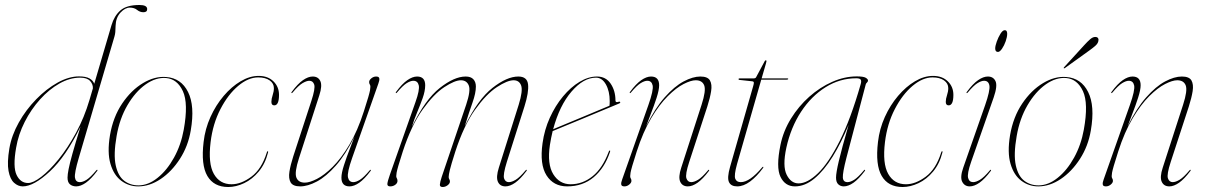

<svg xmlns="http://www.w3.org/2000/svg" viewBox="-20 -739 4832 769"><path d="M369 -54Q345 -22 324 -7.2Q303 7.5 285 7.5Q270.5 7.5 260.5 -0.5Q250.5 -8.5 250.5 -27.5Q250.5 -40 254.8 -61.8Q259 -83.5 270.2 -123.8Q281.5 -164 302.5 -232Q244 -112 179.5 -52.2Q115 7.5 71 7.5Q52.5 7.5 36.5 -6.8Q20.5 -21 14.2 -54.2Q8 -87.5 17.5 -144.5Q26.5 -197 55.2 -248.2Q84 -299.5 124.8 -341.2Q165.5 -383 210.5 -408Q255.5 -433 296.5 -433Q324 -433 338.5 -424.8Q353 -416.5 357.5 -403.5L426.5 -638Q437.5 -675.5 462.2 -697.2Q487 -719 538.5 -719Q569.5 -719 569.5 -702.5Q569.5 -690 554.5 -690Q540.5 -690 529.2 -699.2Q518 -708.5 500 -708.5Q481 -708.5 462.5 -688.5Q444 -668.5 443 -636Q442.5 -620 441.8 -610.8Q441 -601.5 438.5 -593L295.5 -106.5Q277.5 -45.5 280.2 -27.5Q283 -9.5 300 -9.5Q311.5 -9.5 326.8 -19Q342 -28.5 365.5 -56.5Q368 -60 370 -58.5Q371.5 -57 369 -54ZM44.5 -147Q31 -70.5 46.5 -38.2Q62 -6 92.5 -6Q113 -6 145.5 -31Q178 -56 214.8 -101.2Q251.5 -146.5 284.5 -207.2Q317.5 -268 338.5 -339L352 -385Q353 -401 341 -414.5Q329 -428 301 -428Q259.5 -428 218 -404.5Q176.5 -381 140.5 -341Q104.5 -301 79 -250.8Q53.5 -200.5 44.5 -147Z M646 -430.5Q705.5 -426 733.2 -370.5Q761 -315 744 -216.5Q733.5 -154 700.8 -103Q668 -52 623.8 -22.2Q579.5 7.5 533.5 7.5Q496 7.5 466 -14.8Q436 -37 422.5 -82.5Q409 -128 420.5 -197.5Q433 -270.5 469.2 -324.2Q505.5 -378 552.8 -406.2Q600 -434.5 646 -430.5ZM534.5 3.5Q573.5 3.5 611.2 -26.8Q649 -57 677 -107.8Q705 -158.5 716 -220Q735 -325 712.5 -373.8Q690 -422.5 645.5 -426.5Q604.5 -430 563.2 -400.8Q522 -371.5 490.5 -317.8Q459 -264 447 -194Q434 -120 443.5 -76.8Q453 -33.5 477.5 -15Q502 3.5 534.5 3.5Z M1014 -429Q974.5 -429 934 -395Q893.5 -361 863 -302.2Q832.5 -243.5 823.5 -170Q813 -84 836.5 -42.5Q860 -1 907.5 -1Q946 -1 987 -31.5Q1028 -62 1048.5 -128Q1050.5 -133.5 1052 -133.5Q1055 -133.5 1053.5 -128Q1042 -82.5 1016.2 -51.8Q990.5 -21 958 -5.5Q925.5 10 894 10Q836.5 10 810.5 -34.2Q784.5 -78.5 795.5 -170.5Q801.5 -223 823 -270.5Q844.5 -318 876 -355Q907.5 -392 943.8 -413.5Q980 -435 1016 -435Q1053 -435 1075.2 -413.2Q1097.5 -391.5 1097.5 -359Q1097.5 -317 1078.5 -317Q1067 -317 1067 -331Q1067 -343 1072 -357.8Q1077 -372.5 1077 -386Q1077 -405 1060 -417Q1043 -429 1014 -429Z M1465 -58.5Q1466.5 -57 1464 -54Q1440 -22 1419 -7.2Q1398 7.5 1380 7.5Q1347.5 7.5 1347.5 -27.5Q1347.5 -46 1357.8 -77.8Q1368 -109.5 1380.5 -141.2Q1393 -173 1399.5 -191.5Q1364 -119.5 1325.2 -75.8Q1286.5 -32 1249.5 -12.2Q1212.5 7.5 1182.5 7.5Q1153.5 7.5 1144.2 -8.2Q1135 -24 1139.2 -51.2Q1143.5 -78.5 1154.5 -112.5L1227 -334.5Q1243.5 -385 1238.5 -400.2Q1233.5 -415.5 1219 -415.5Q1208 -415.5 1191.8 -406Q1175.5 -396.5 1152 -368.5Q1149.5 -365 1147.5 -366.5Q1146 -368 1148.5 -371Q1172.5 -403.5 1193.5 -418Q1214.5 -432.5 1232.5 -432.5Q1254.5 -432.5 1263 -414.2Q1271.5 -396 1259 -357.5L1177.5 -105.5Q1159 -48.5 1167 -28Q1175 -7.5 1201 -7.5Q1220 -7.5 1249.5 -22.5Q1279 -37.5 1312.8 -71Q1346.5 -104.5 1379.2 -159.2Q1412 -214 1437.5 -293.5Q1449.5 -330.5 1455 -349.8Q1460.5 -369 1462 -377.5Q1463.5 -386 1463.5 -391.5Q1463.5 -397.5 1461 -401Q1458.5 -404.5 1458.5 -410.5Q1458.5 -418 1467.2 -425.2Q1476 -432.5 1486.5 -432.5Q1498 -432.5 1499.2 -425Q1500.5 -417.5 1495.5 -404.5L1390.5 -106.5Q1369.5 -47 1373.8 -28.2Q1378 -9.5 1395 -9.5Q1406.5 -9.5 1422 -19.2Q1437.5 -29 1460.5 -56.5Q1463.5 -60 1465 -58.5Z M1749 -30 1847 -319.5Q1866 -376 1857.5 -396.8Q1849 -417.5 1826 -417.5Q1801.5 -417.5 1759.5 -390Q1717.5 -362.5 1672.5 -299.8Q1627.5 -237 1593 -131.5Q1581 -94.5 1575.5 -75.2Q1570 -56 1568.5 -47.5Q1567 -39 1567 -33.5Q1567 -29 1569.5 -24.8Q1572 -20.5 1572 -14.5Q1572 -5.5 1563.2 1Q1554.5 7.5 1543 7.5Q1530.5 7.5 1531.5 -3Q1532.5 -13.5 1542 -40.5L1644 -330Q1661.5 -379 1657.2 -397.2Q1653 -415.5 1635.5 -415.5Q1624.5 -415.5 1609 -406Q1593.5 -396.5 1570 -368.5Q1567 -365 1565.5 -366.5Q1564 -368 1566.5 -371Q1590.5 -403.5 1611.5 -418Q1632.5 -432.5 1650.5 -432.5Q1683 -432.5 1683 -397.5Q1683 -374.5 1672.8 -345.8Q1662.5 -317 1650 -287.2Q1637.5 -257.5 1630 -231.5Q1683 -340.5 1741.2 -386.5Q1799.5 -432.5 1845 -432.5Q1866 -432.5 1876 -421.5Q1886 -410.5 1886 -392.5Q1886 -366 1872.5 -328.2Q1859 -290.5 1841.5 -233.5Q1894.5 -341.5 1952.5 -387Q2010.5 -432.5 2056 -432.5Q2091.5 -432.5 2095 -401Q2098.5 -369.5 2080.5 -312.5L2010 -90.5Q1994 -39 1999 -24.2Q2004 -9.5 2018 -9.5Q2029.5 -9.5 2045.5 -19Q2061.5 -28.5 2085 -56.5Q2087.5 -60 2089.5 -58.5Q2091 -57 2088.5 -54Q2064.5 -22 2043.5 -7.2Q2022.5 7.5 2004.5 7.5Q1982.5 7.5 1974.2 -11Q1966 -29.5 1978 -67.5L2057.5 -319.5Q2075 -376 2067.2 -396.8Q2059.5 -417.5 2037 -417.5Q2012 -417.5 1970 -390Q1928 -362.5 1883 -300Q1838 -237.5 1803.5 -131.5Q1786.5 -78.5 1781.8 -58.5Q1777 -38.5 1777 -30Q1777 -25 1779.5 -21.2Q1782 -17.5 1782 -12Q1782 -4 1772.8 3Q1763.5 10 1753 10Q1741 10 1741.8 0Q1742.5 -10 1749 -30Z M2423 -130Q2401.5 -66 2357.8 -29.2Q2314 7.5 2251.5 7.5Q2197 7.5 2169 -36.5Q2141 -80.5 2153 -165.5Q2160.5 -219.5 2182.2 -267.5Q2204 -315.5 2235 -352.8Q2266 -390 2301.2 -411.2Q2336.5 -432.5 2371 -432.5Q2406.5 -432.5 2425.8 -404Q2445 -375.5 2445 -337Q2445 -326.5 2458 -331.5Q2462.5 -333 2464 -330Q2465 -327 2461 -325Q2458 -323.5 2436 -314.5Q2414 -305.5 2381.2 -291.8Q2348.5 -278 2312.2 -263Q2276 -248 2244.2 -235Q2212.5 -222 2193.5 -214Q2187 -187 2182.5 -158.5Q2171 -81.5 2196 -41.2Q2221 -1 2265.5 -1Q2313 -1 2353 -32.8Q2393 -64.5 2418 -131Q2419.5 -136 2422 -136Q2425.5 -136 2423 -130ZM2367 -428Q2317 -428 2269 -372.2Q2221 -316.5 2195.5 -221.5Q2216 -230 2249 -243.8Q2282 -257.5 2317.5 -272.2Q2353 -287 2381.5 -299Q2410 -311 2421 -315.5Q2422 -321 2422 -334Q2422 -373.5 2406.8 -400.8Q2391.5 -428 2367 -428ZM2419 -310Q2419 -310 2419 -310.5Z M2502.5 -366.5Q2501 -368 2503.5 -371Q2527.5 -403.5 2548.5 -418Q2569.5 -432.5 2587.5 -432.5Q2620 -432.5 2620 -397.5Q2620 -379 2609.8 -347.2Q2599.5 -315.5 2587 -283.8Q2574.5 -252 2568 -233.5Q2603.5 -305.5 2642.2 -349.2Q2681 -393 2718 -412.8Q2755 -432.5 2785 -432.5Q2814.5 -432.5 2823.5 -416.8Q2832.5 -401 2828.2 -374Q2824 -347 2813 -312.5L2740.5 -90.5Q2724 -40 2729.2 -24.8Q2734.5 -9.5 2748.5 -9.5Q2760 -9.5 2776 -19Q2792 -28.5 2815.5 -56.5Q2818 -60 2820 -58.5Q2821.5 -57 2819 -54Q2795 -22 2774 -7.2Q2753 7.5 2735 7.5Q2713 7.5 2704.5 -11Q2696 -29.5 2708.5 -67.5L2790 -319.5Q2808.5 -376.5 2800.5 -397Q2792.5 -417.5 2766.5 -417.5Q2747.5 -417.5 2718 -402.5Q2688.5 -387.5 2654.8 -354Q2621 -320.5 2588.2 -265.8Q2555.5 -211 2530 -131.5Q2518 -94.5 2512.5 -75.2Q2507 -56 2505.5 -47.5Q2504 -39 2504 -33.5Q2504 -27.5 2506.5 -24Q2509 -20.5 2509 -14.5Q2509 -7 2500.2 0.2Q2491.5 7.5 2481 7.5Q2469.5 7.5 2468.2 0Q2467 -7.5 2472 -20.5L2577 -318.5Q2598 -378 2594 -396.8Q2590 -415.5 2572.5 -415.5Q2561.5 -415.5 2546 -406Q2530.5 -396.5 2507 -368.5Q2504 -365 2502.5 -366.5Z M2991.5 -413.5 2941 -419Q2938 -419.5 2938 -422Q2938 -425 2942 -425H2998Q3005.5 -425 3008 -429L3042.5 -493.5Q3044.5 -497.5 3047 -497.5Q3050 -497.5 3050 -494.5Q3050 -492 3048 -485.5L3030.5 -425H3134Q3137 -425 3137 -423Q3137 -420 3130.5 -420H3029L2932 -82Q2919.5 -37 2924.8 -23.2Q2930 -9.5 2947 -9.5Q2983 -9.5 3032.5 -68.5Q3035.5 -72 3037 -70.5Q3038.5 -69 3036 -66Q3011 -32 2984.5 -12.2Q2958 7.5 2932.5 7.5Q2908 7.5 2899.8 -9.5Q2891.5 -26.5 2904 -70.5L2996.5 -393.5Q3000 -405 2999.2 -409Q2998.5 -413 2991.5 -413.5Z M3370 -106.5Q3354.5 -46 3355.8 -27.8Q3357 -9.5 3374.5 -9.5Q3386 -9.5 3401.2 -19Q3416.5 -28.5 3440 -56.5Q3442.5 -60 3444.5 -58.5Q3446 -57 3443.5 -54Q3419.5 -22 3398.5 -7.2Q3377.5 7.5 3359.5 7.5Q3346.5 7.5 3337.5 -0.8Q3328.5 -9 3328.5 -27.5Q3328.5 -47 3339.8 -94.8Q3351 -142.5 3379 -239.5Q3349.5 -167.5 3315 -111.8Q3280.5 -56 3242.2 -24.2Q3204 7.5 3164 7.5Q3124.5 7.5 3106 -30.8Q3087.5 -69 3106 -159Q3117.5 -214.5 3148 -264Q3178.5 -313.5 3221.2 -351.5Q3264 -389.5 3313.2 -411.2Q3362.5 -433 3411.5 -433Q3438.5 -433 3447.5 -427.5Q3456.5 -422 3456.5 -416.5Q3456.5 -412 3452.5 -408.5Q3448.5 -405 3447.5 -401ZM3129.5 -147.5Q3113.5 -73.5 3130.8 -39Q3148 -4.5 3178.5 -4.5Q3214 -4.5 3256.5 -45.5Q3299 -86.5 3343 -174Q3387 -261.5 3427 -401Q3431 -414 3427.5 -419.8Q3424 -425.5 3409.5 -425.5Q3344 -425.5 3286.8 -389.8Q3229.5 -354 3188.5 -291.5Q3147.5 -229 3129.5 -147.5Z M3715 -429Q3675.5 -429 3635 -395Q3594.5 -361 3564 -302.2Q3533.5 -243.5 3524.5 -170Q3514 -84 3537.5 -42.5Q3561 -1 3608.5 -1Q3647 -1 3688 -31.5Q3729 -62 3749.5 -128Q3751.5 -133.5 3753 -133.5Q3756 -133.5 3754.5 -128Q3743 -82.5 3717.2 -51.8Q3691.5 -21 3659 -5.5Q3626.5 10 3595 10Q3537.5 10 3511.5 -34.2Q3485.5 -78.5 3496.5 -170.5Q3502.5 -223 3524 -270.5Q3545.5 -318 3577 -355Q3608.5 -392 3644.8 -413.5Q3681 -435 3717 -435Q3754 -435 3776.2 -413.2Q3798.5 -391.5 3798.5 -359Q3798.5 -317 3779.5 -317Q3768 -317 3768 -331Q3768 -343 3773 -357.8Q3778 -372.5 3778 -386Q3778 -405 3761 -417Q3744 -429 3715 -429Z M3977 -531Q3966 -531 3966 -545Q3966 -555 3972.2 -572.5Q3978.5 -590 3987.2 -604Q3996 -618 4004 -618Q4010 -618 4012 -613.8Q4014 -609.5 4014 -604Q4014 -591 4008 -573.8Q4002 -556.5 3993.2 -543.8Q3984.5 -531 3977 -531ZM3869.5 -90.5Q3853 -43 3857.5 -26.2Q3862 -9.5 3877.5 -9.5Q3889 -9.5 3905 -19Q3921 -28.5 3944.5 -56.5Q3947 -60 3949 -58.5Q3950.5 -57 3948 -54Q3924 -22 3903 -7.2Q3882 7.5 3864 7.5Q3843.5 7.5 3834 -10.8Q3824.5 -29 3838 -67.5L3925.5 -317.5Q3946 -376.5 3942.8 -396Q3939.5 -415.5 3921.5 -415.5Q3910.5 -415.5 3895 -406Q3879.5 -396.5 3856 -368.5Q3853 -365 3851.5 -366.5Q3850 -368 3852.5 -371Q3876.5 -403.5 3897.5 -418Q3918.5 -432.5 3936.5 -432.5Q3958.5 -432.5 3967.2 -414Q3976 -395.5 3960 -349Z M4251 -430.5Q4310.5 -426 4338.2 -370.5Q4366 -315 4349 -216.5Q4338.5 -154 4305.8 -103Q4273 -52 4228.8 -22.2Q4184.5 7.5 4138.5 7.5Q4101 7.5 4071 -14.8Q4041 -37 4027.5 -82.5Q4014 -128 4025.5 -197.5Q4038 -270.5 4074.2 -324.2Q4110.5 -378 4157.8 -406.2Q4205 -434.5 4251 -430.5ZM4139.5 3.5Q4178.5 3.5 4216.2 -26.8Q4254 -57 4282 -107.8Q4310 -158.5 4321 -220Q4340 -325 4317.5 -373.8Q4295 -422.5 4250.5 -426.5Q4209.5 -430 4168.2 -400.8Q4127 -371.5 4095.5 -317.8Q4064 -264 4052 -194Q4039 -120 4048.5 -76.8Q4058 -33.5 4082.5 -15Q4107 3.5 4139.5 3.5ZM4321.5 -557Q4336 -573 4346.5 -582Q4357 -591 4366.5 -591Q4375 -591 4378 -586Q4381 -581 4379 -574Q4377 -564.5 4367.5 -556Q4358 -547.5 4344 -537.5L4246 -467Q4242.5 -464 4240.5 -466Q4239.5 -467.5 4243 -471Z M4431 -366.5Q4429.5 -368 4432 -371Q4456 -403.5 4477 -418Q4498 -432.5 4516 -432.5Q4548.5 -432.5 4548.5 -397.5Q4548.5 -379 4538.2 -347.2Q4528 -315.5 4515.5 -283.8Q4503 -252 4496.5 -233.5Q4532 -305.5 4570.8 -349.2Q4609.5 -393 4646.5 -412.8Q4683.5 -432.5 4713.5 -432.5Q4743 -432.5 4752 -416.8Q4761 -401 4756.8 -374Q4752.5 -347 4741.5 -312.5L4669 -90.5Q4652.5 -40 4657.8 -24.8Q4663 -9.5 4677 -9.5Q4688.5 -9.5 4704.5 -19Q4720.5 -28.5 4744 -56.5Q4746.5 -60 4748.5 -58.5Q4750 -57 4747.5 -54Q4723.5 -22 4702.5 -7.2Q4681.5 7.5 4663.5 7.5Q4641.5 7.5 4633 -11Q4624.5 -29.5 4637 -67.5L4718.5 -319.5Q4737 -376.5 4729 -397Q4721 -417.5 4695 -417.5Q4676 -417.5 4646.5 -402.5Q4617 -387.5 4583.2 -354Q4549.5 -320.5 4516.8 -265.8Q4484 -211 4458.5 -131.5Q4446.5 -94.5 4441 -75.2Q4435.5 -56 4434 -47.5Q4432.5 -39 4432.5 -33.5Q4432.5 -27.5 4435 -24Q4437.5 -20.5 4437.5 -14.5Q4437.5 -7 4428.8 0.2Q4420 7.5 4409.5 7.5Q4398 7.5 4396.8 0Q4395.5 -7.5 4400.5 -20.5L4505.5 -318.5Q4526.5 -378 4522.5 -396.8Q4518.5 -415.5 4501 -415.5Q4490 -415.5 4474.5 -406Q4459 -396.5 4435.5 -368.5Q4432.5 -365 4431 -366.5Z"/></svg>

Font: Fraunces 144pt Thin
Style: Italic
Weight: 100
Italic angle: -16°
Version: Version 1.000;[b76b70a41]